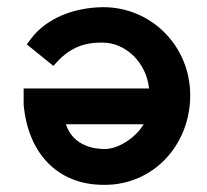

<svg xmlns="http://www.w3.org/2000/svg" viewBox="-20 -505 579 536"><path d="M381 -158C361 -124 314 -89 272 -89C247 -89 185 -95 164 -158ZM129 -321 139 -332C169 -365 207 -386 260 -386H267C331 -386 389 -330 396 -258H46V-213C58 -78 140 11 269 11H273C407 11 511 -99 511 -239C511 -376 403 -485 268 -485C185 -484 109 -454 65 -395L55 -381Z"/></svg>

Font: Mint Spirit
Style: Bold
Weight: 700
Designer: HARENDAL Hirwen
Foundry: Arkandis Digital Foundry.
Version: Version 1.004;FFEdit